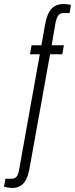

<svg xmlns="http://www.w3.org/2000/svg" viewBox="-87 -751 373 955"><path d="M-27 184Q-31 184 -38 183Q-45 182 -53 181Q-61 180 -67 178L-60 138H-29Q-10 138 -2 124Q6 110 9 88L111 -481H62L70 -526H119L137 -628Q144 -665 155.5 -687.5Q167 -710 185.5 -720.5Q204 -731 230 -731Q234 -731 240.5 -730.5Q247 -730 254 -729Q261 -728 266 -726L259 -686H229Q210 -686 201.5 -672Q193 -658 189 -636L170 -526H231L223 -481H162L61 80Q55 117 43.5 140Q32 163 15 173.5Q-2 184 -27 184Z"/></svg>

Font: Archivo ExtraCondensed ExtraLight
Style: Italic
Weight: 250
Width: 2
Italic angle: -10°
Designer: Hector Gatti
Foundry: Omnibus-Type
Version: Version 2.001